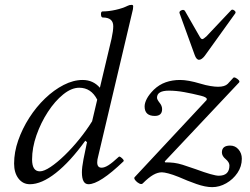

<svg xmlns="http://www.w3.org/2000/svg" viewBox="-20 -745 1027 790"><path d="M103 13Q74 13 56 -10.5Q38 -34 38 -72Q38 -119 55 -167.5Q72 -216 100.5 -260.5Q129 -305 165.5 -340Q202 -375 242 -395.5Q282 -416 320 -416Q363 -416 391 -384L439 -586Q446 -618 446 -637Q446 -673 403 -673Q396 -673 395.5 -685.5Q395 -698 402 -698Q427 -698 456 -704.5Q485 -711 505 -721Q512 -725 522 -725Q528 -725 528 -719Q528 -715 527 -707L384 -102Q380 -88 380 -77Q380 -55 398 -55Q410 -55 426 -65Q442 -75 469 -100Q472 -103 482 -94Q492 -85 488 -81Q390 13 344 13Q317 13 317 -36Q317 -56 323.5 -90Q330 -124 338 -160L331 -166Q269 -80 210 -33.5Q151 13 103 13ZM144 -40Q161 -40 188 -58Q215 -76 246 -106Q277 -136 306.5 -172.5Q336 -209 359 -246L380 -335Q355 -384 306 -384Q274 -384 240 -356.5Q206 -329 177 -284.5Q148 -240 130 -188.5Q112 -137 112 -89Q112 -40 144 -40ZM853 25Q825 25 788 12Q751 -1 715 -17Q690 -27 672.5 -31.5Q655 -36 646 -36Q629 -36 610.5 -25.5Q592 -15 568 9Q563 15 553 10Q543 5 536.5 -3.5Q530 -12 534 -16L826 -329Q831 -333 831 -337Q831 -345 807 -351Q771 -360 738 -366Q705 -372 675 -372Q626 -372 626 -343Q626 -336 636 -323Q647 -310 647 -296Q647 -268 617 -268Q575 -268 575 -307Q575 -321 584 -338.5Q593 -356 613 -376Q635 -397 662 -406.5Q689 -416 721 -416Q754 -416 804 -401Q827 -394 846 -391Q865 -388 877 -388Q905 -388 917 -400L940 -425Q943 -428 950 -424.5Q957 -421 962 -415.5Q967 -410 964 -406L658 -81L659 -77Q680 -77 696 -75Q712 -73 731.5 -67Q751 -61 785 -49Q858 -22 880 -22Q924 -22 924 -64Q924 -77 909 -90Q893 -103 893 -118Q893 -146 927 -146Q948 -146 961.5 -130Q975 -114 975 -92Q975 -60 957 -33.5Q939 -7 911 9Q883 25 853 25ZM799 -499Q788 -499 781 -519L719 -690Q716 -698 726 -702.5Q736 -707 741 -700L800 -597Q807 -584 812 -584Q817 -584 829 -595L931 -703Q936 -708 944 -702Q952 -696 948 -690L823 -516Q810 -499 799 -499Z"/></svg>

Font: Junicode SmExp
Style: Italic
Weight: 400
Width: 6
Italic angle: -11°
Designer: Peter S. Baker
Version: Version 2.205; ttfautohint (v1.8.4)